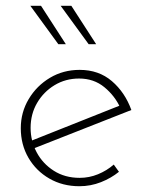

<svg xmlns="http://www.w3.org/2000/svg" viewBox="-20 -638 517 665"><path d="M255 7Q197 7 151 -19.5Q105 -46 78.5 -91.5Q52 -137 52 -194Q52 -249 79.5 -295Q107 -341 153 -368.5Q199 -396 256 -396Q322 -396 367.5 -357Q413 -318 435 -257L92 -122L82 -148L404 -276L397 -264Q378 -306 341.5 -336Q305 -366 254 -366Q207 -366 169 -343Q131 -320 108.5 -281.5Q86 -243 86 -195Q86 -150 107 -110.5Q128 -71 166.5 -46.5Q205 -22 256 -22Q289 -22 319.5 -34.5Q350 -47 374 -68L392 -43Q365 -21 329.5 -7Q294 7 255 7ZM85 -618H122L208 -485H182ZM190 -618H227L313 -485H287Z"/></svg>

Font: Josefin Sans ExtraLight
Style: Regular
Weight: 250
Designer: Santiago Orozco
Foundry: Typemade
Version: Version 2.000